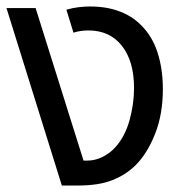

<svg xmlns="http://www.w3.org/2000/svg" viewBox="-20 -573 577 593"><path d="M171 0 0 -548H90L238 -77H250Q274 -77 297 -88.5Q320 -100 336 -118Q366 -151 380 -201.5Q394 -252 394 -301Q394 -384 356.5 -431.5Q319 -479 253 -479Q240 -479 227.5 -477Q215 -475 207 -472L185 -543Q206 -549 224.5 -551Q243 -553 258 -553Q308 -553 347.5 -538.5Q387 -524 415 -496Q450 -462 466.5 -411Q483 -360 483 -298Q483 -220 459 -159.5Q435 -99 399 -63Q370 -34 328 -17Q286 0 221 0Z"/></svg>

Font: Noto Sans Thai
Style: Regular
Weight: 400
Designer: Monotype Design Team
Foundry: Monotype Imaging Inc.
Version: Version 2.001